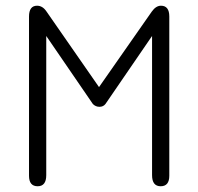

<svg xmlns="http://www.w3.org/2000/svg" viewBox="-20 -648 697 675"><path d="M350.6 -282.2Q342.8 -272.5 329.6 -272.5Q316.4 -272.5 306.6 -282.2L142.6 -521.5V-32.2Q142.6 6.8 112.3 6.8Q82 6.8 82 -30.3V-589.8Q82 -627.9 110.4 -627.9Q129.9 -627.9 143.6 -607.4L328.1 -341.8L513.7 -607.4Q528.3 -627.9 545.9 -627.9Q575.2 -627.9 575.2 -589.8V-30.3Q575.2 6.8 544.9 6.8Q514.6 6.8 514.6 -32.2V-521.5Z"/></svg>

Font: Jura
Style: Medium
Weight: 500
Version: Version 2.6.1